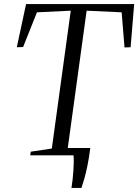

<svg xmlns="http://www.w3.org/2000/svg" viewBox="-20 -763 679 943"><path d="M331 160Q334 142 336.5 119.8Q339 97.5 340.5 75Q342 52.5 342.2 32.8Q342.5 13 341 0L307 -36H423.5Q417 14.5 409.2 52Q401.5 89.5 393.8 115.8Q386 142 380 160ZM128.5 0 131 -18 234.5 -33.5 327.5 -710.5 161.5 -702.5 93.5 -532 62.5 -531 108 -743H639L621.5 -531L591.5 -530L577.5 -702.5L405.5 -710.5L312.5 -33.5L417 -18L414.5 0Z"/></svg>

Font: Merriweather 144pt Light
Style: Italic
Weight: 300
Italic angle: -7.8°
Version: Version 2.101